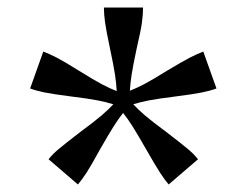

<svg xmlns="http://www.w3.org/2000/svg" viewBox="-20 -650 654 510"><path d="M187 -160 109 -227Q120 -241 137.5 -255.5Q155 -270 194 -300Q232 -328 250 -343.5Q268 -359 281 -373Q262 -379 238.5 -383.5Q215 -388 167 -394Q120 -400 98 -404.5Q76 -409 60 -415L95 -513Q111 -507 130.5 -497Q150 -487 190 -462Q230 -437 251 -426Q272 -415 290 -408Q289 -428 285.5 -451.5Q282 -475 272 -522Q262 -569 259 -591Q256 -613 256 -630H360Q360 -612 357 -590Q354 -568 343 -521Q333 -474 329.5 -451Q326 -428 325 -409Q343 -416 364 -427Q385 -438 425 -463Q465 -487 484.5 -497Q504 -507 520 -513L555 -415Q539 -409 517 -404.5Q495 -400 448 -394Q400 -388 376.5 -383.5Q353 -379 334 -373Q347 -359 365 -343.5Q383 -328 421 -300Q460 -270 477.5 -255.5Q495 -241 506 -227L428 -160Q417 -173 405 -191.5Q393 -210 369 -252Q345 -294 332 -314.5Q319 -335 307 -350Q295 -335 282 -314.5Q269 -294 245 -252Q222 -210 210 -191.5Q198 -173 187 -160Z"/></svg>

Font: Intel One Mono
Style: Regular
Weight: 400
Monospace: yes
Designer: Fred Shallcrass
Foundry: Frere-Jones Type LLC
Version: Version 1.400;hotconv 1.1.0;makeotfexe 2.6.0;FJTRelease1.4